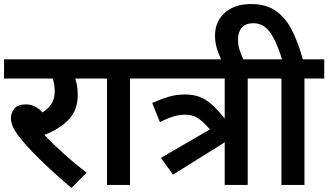

<svg xmlns="http://www.w3.org/2000/svg" viewBox="-20 -916 1626 951"><path d="M409 -61 334 15Q246 -59 175.5 -128.5Q105 -198 70 -245Q48 -275 41 -295Q34 -315 34 -332Q34 -355 50.5 -377Q67 -399 108 -399Q156 -399 190 -359Q251 -396 251 -462Q251 -498 241 -527H0V-622H442V-527H353Q358 -511 361.5 -491Q365 -471 365 -445Q365 -371 320.5 -324Q276 -277 200 -248Q241 -204 296 -154.5Q351 -105 409 -61Z M624 -527V0H510V-527H427V-622H722V-527Z M837 -51 777 -134 1020 -275Q985 -315 959 -331.5Q933 -348 898 -348Q870 -348 841.5 -340Q813 -332 772 -311L734 -406Q774 -424 813 -436Q852 -448 896 -448Q936 -448 966.5 -437Q997 -426 1027 -400Q1057 -374 1093 -329V-527H708V-622H1305V-527H1207V0H1093V-211Z M1079 -615Q1061 -650 1053 -680Q1045 -710 1045 -739Q1045 -809 1093 -852.5Q1141 -896 1224 -896Q1297 -896 1345.5 -862.5Q1394 -829 1425.5 -767.5Q1457 -706 1480 -622H1586V-527H1488V0H1374V-527H1291V-622H1377Q1350 -711 1317.5 -756Q1285 -801 1235 -801Q1197 -801 1178 -779.5Q1159 -758 1159 -722Q1159 -690 1168 -664.5Q1177 -639 1189 -614Z"/></svg>

Font: Noto Sans SemiBold
Style: Regular
Weight: 600
Designer: Monotype Design Team
Foundry: Monotype Imaging Inc.
Version: Version 2.007